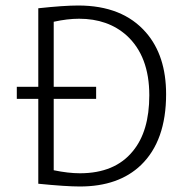

<svg xmlns="http://www.w3.org/2000/svg" viewBox="-20 -665 695 697"><path d="M119 -306H41V-350H119V-635Q212 -645 264 -645Q425 -645 510 -547Q583 -463 583 -323Q583 -154 492 -66Q411 12 270 12Q219 12 119 2ZM175 -47Q228 -36 270 -36Q397 -36 462 -116Q522 -188 522 -319Q522 -461 440 -536Q372 -597 267 -597Q225 -597 175 -586V-350H329V-306H175Z"/></svg>

Font: Tajawal Light
Style: Regular
Weight: 300
Designer: Boutros Fonts
Foundry: Created by Boutros International 2017
Version: Version 1.700